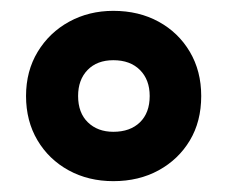

<svg xmlns="http://www.w3.org/2000/svg" viewBox="-20 -744 420 354"><path d="M189 -410Q143 -410 106.5 -430Q70 -450 49 -485.5Q28 -521 28 -567Q28 -613 49.5 -648.5Q71 -684 107.5 -704Q144 -724 189 -724Q236 -724 272.5 -704Q309 -684 330 -648.5Q351 -613 351 -567Q351 -520 330 -485Q309 -450 272.5 -430Q236 -410 189 -410ZM189 -501Q220 -501 238 -518.5Q256 -536 256 -567Q256 -597 238 -615Q220 -633 189 -633Q159 -633 141.5 -615Q124 -597 124 -567Q124 -536 142 -518.5Q160 -501 189 -501Z"/></svg>

Font: Noto Sans Myanmar Condensed ExtraBold
Style: Regular
Weight: 800
Width: 3
Designer: Monotype Design Team
Foundry: Monotype Imaging Inc.
Version: Version 2.107; ttfautohint (v1.8.4.7-5d5b)